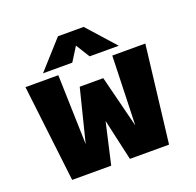

<svg xmlns="http://www.w3.org/2000/svg" viewBox="-120 -805 950 931"><g transform="rotate(-20 355.0 -339.0)"><path d="M533.5 -534H383L338.5 -605.5L293.5 -534H142.5L272 -678H404.5ZM300 0H98.5L39.5 -500H209L219.5 -140.5L287.5 -412H409L476.5 -143.5L487.5 -500H658L598.5 0H396.5L348.5 -213Z"/></g></svg>

Font: League Mono ExtraBold
Style: Regular
Weight: 800
Width: 6
Designer: Tyler Finck
Foundry: The League of Moveable Type / Tyler Finck
Version: Version 2.210